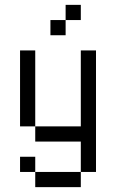

<svg xmlns="http://www.w3.org/2000/svg" viewBox="-20 -645 478 790"><path d="M62.5 0H125V62.5H62.5ZM125 62.5H312.5V125H125ZM312.5 -437.5H375V62.5H312.5V-62.5H125V-125H312.5ZM62.5 -437.5H125V-125H62.5ZM187.5 -562.5H250V-500H187.5ZM250 -625H312.5V-562.5H250Z"/></svg>

Font: Pixel Operator
Style: Regular
Weight: 400
Designer: Jayvee Enaguas (HarvettFox96)
Version: 2016.04.25